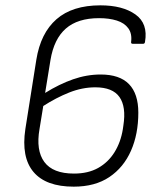

<svg xmlns="http://www.w3.org/2000/svg" viewBox="-20 -687 592 719"><path d="M356 -667Q439 -667 487 -633Q535 -599 523 -530Q522 -523 516 -523H477Q470 -523 471 -530Q475 -561 460.5 -581Q446 -601 417.5 -610Q389 -619 351 -619Q271 -619 226.5 -580Q182 -541 169 -462L149 -339Q202 -372 253.5 -390Q305 -408 357 -408Q428 -408 463 -372Q498 -336 498 -265Q498 -185 470.5 -122.5Q443 -60 389.5 -24Q336 12 256 12Q152 12 105.5 -43Q59 -98 75 -204L116 -463Q132 -563 191.5 -615Q251 -667 356 -667ZM337 -360Q288 -360 239 -340.5Q190 -321 142 -290L128 -204Q114 -124 146 -80.5Q178 -37 257 -37Q310 -37 347.5 -58Q385 -79 408.5 -116.5Q432 -154 440 -203L442 -217Q453 -287 427.5 -323.5Q402 -360 337 -360Z"/></svg>

Font: Sofia Sans Light
Style: Italic
Weight: 300
Italic angle: -9°
Version: Version 4.100-B